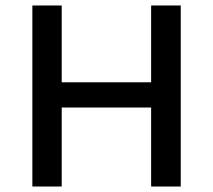

<svg xmlns="http://www.w3.org/2000/svg" viewBox="-20 -680 776 700"><path d="M639 -660V0H531V-288H205V0H98V-660H205V-380H531V-660Z"/></svg>

Font: Work Sans Medium
Style: Regular
Weight: 500
Designer: Wei Huang
Foundry: Wei Huang
Version: Version 1.500